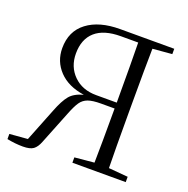

<svg xmlns="http://www.w3.org/2000/svg" viewBox="-130 -849 963 981"><g transform="rotate(20 351.5 -358.0)"><path d="M471 -334H397Q352 -334 327 -325Q302 -316 287 -294Q272 -272 254 -226L183 -48Q171 -17 153 -4Q135 9 96 9Q55 9 10 0V-28L108 -36L179 -215Q203 -277 226.5 -305Q250 -333 299 -346Q211 -359 162.5 -410Q114 -461 114 -533Q114 -625 180 -675Q246 -725 359 -725H653V-696L548 -687Q546 -590 546 -390V-335Q546 -136 548 -38L653 -29V0H363V-29L469 -39Q471 -134 471 -334ZM469 -692H375Q283 -692 236 -650.5Q189 -609 189 -531Q189 -459 236 -412.5Q283 -366 359 -366H471Q471 -594 469 -692Z"/></g></svg>

Font: GL-CurulMinamoto Light
Style: Regular
Weight: 300
Designer: Eunice (kana); Ryoko NISHIZUKA 西塚涼子 (ideographs); Frank Grießhammer (Latin, Greek & Cyrillic); Wenlong ZHANG
Foundry: Gutenberg Labo; Adobe
Version: Version 1.002